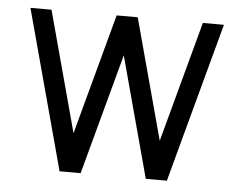

<svg xmlns="http://www.w3.org/2000/svg" viewBox="-42 -550 750 599"><g transform="rotate(5 333.0 -250.0)"><path d="M435 0 570 -500H636L501 0ZM165 0 30 -500H96L231 0ZM165 0 300 -500H366L231 0ZM435 0 300 -500H366L501 0Z"/></g></svg>

Font: Akshar Light
Style: Regular
Weight: 300
Designer: Tall Chai
Foundry: Tall Chai
Version: Version 1.100